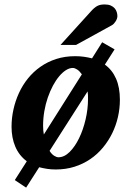

<svg xmlns="http://www.w3.org/2000/svg" viewBox="-20 -754 593 868"><path d="M377.9 -307.1Q377.9 -315.9 377.7 -324.7Q377.4 -333.5 376 -340.8L204.1 -71.8Q213.9 -56.6 224.9 -49.8Q235.8 -43 244.1 -43Q270.5 -43 294.7 -66.9Q318.8 -90.8 337.4 -128.9Q356 -167 366.9 -213.9Q377.9 -260.7 377.9 -307.1ZM350.1 -418Q339.4 -433.1 328.6 -439.9Q317.9 -446.8 309.1 -446.8Q293.9 -446.8 278.1 -436.8Q262.2 -426.8 247.3 -408.9Q232.4 -391.1 219.2 -366.5Q206.1 -341.8 196 -312.7Q186 -283.7 180.4 -251.2Q174.8 -218.8 174.8 -185.1Q174.8 -163.1 178.2 -146ZM522 -303.2Q522 -263.7 513.2 -225.1Q504.4 -186.5 487.3 -151.6Q470.2 -116.7 445.3 -86.7Q420.4 -56.6 388.2 -34.7Q356 -12.7 316.7 -0.2Q277.3 12.2 231.9 12.2Q210.9 12.2 192.4 9.3Q173.8 6.3 157.2 2L98.1 94.2L46.9 60.1L101.1 -24.9Q65.9 -51.3 49.1 -91.3Q32.2 -131.3 32.2 -181.2Q32.2 -220.2 40.8 -259Q49.3 -297.9 65.7 -333.5Q82 -369.1 106.4 -399.4Q130.9 -429.7 162.8 -452.1Q194.8 -474.6 234.1 -487.3Q273.4 -500 319.8 -500Q341.3 -500 360.1 -497.3Q378.9 -494.6 396 -490.2L441.9 -563L498 -530.8L454.1 -461.9Q487.3 -438 504.6 -398.4Q522 -358.9 522 -303.2ZM510.7 -681.2Q510.7 -676.3 508.8 -670.2Q506.8 -664.1 503.2 -658.2Q499.5 -652.3 494.9 -647.2Q490.2 -642.1 484.4 -639.2L323.7 -550.8H253.4L390.6 -702.1Q398.9 -711.4 406 -717.5Q413.1 -723.6 420.4 -727.3Q427.7 -731 435.5 -732.4Q443.4 -733.9 453.6 -733.9Q469.7 -733.9 480.7 -729Q491.7 -724.1 498.3 -716.6Q504.9 -709 507.8 -699.5Q510.7 -689.9 510.7 -681.2Z"/></svg>

Font: Charis SIL
Style: Bold Italic
Weight: 700
Italic angle: -11°
Foundry: SIL International
Version: Version 4.112